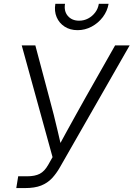

<svg xmlns="http://www.w3.org/2000/svg" viewBox="-20 -959 681 979"><path d="M63 0 72.8 -60.1H118.2Q158.2 -60.1 182.6 -72.8Q207 -85.4 225.6 -118.2L248 -157.7L90.8 -727.5H160.2L231 -461.4Q243.7 -415.5 254.2 -373.3Q264.6 -331.1 274.4 -289.8Q284.2 -248.5 293.9 -205.6H274.9Q297.9 -248.5 320.6 -289.6Q343.3 -330.6 366.7 -373Q390.1 -415.5 416 -461.4L566.9 -727.5H641.1L286.6 -107.9Q267.6 -74.2 244.9 -50Q222.2 -25.9 189.7 -12.9Q157.2 0 106.9 0ZM375.5 -805.2Q337.4 -805.2 309.6 -823.2Q281.7 -841.3 268.8 -871.6Q255.9 -901.9 262.2 -939.5H311.5Q305.2 -901.9 325.9 -877.7Q346.7 -853.5 383.3 -853.5Q408.2 -853.5 429.4 -864.7Q450.7 -876 465.3 -895.3Q480 -914.6 483.9 -939.5H533.7Q527.3 -902.3 504.2 -871.8Q481 -841.3 447.3 -823.2Q413.6 -805.2 375.5 -805.2Z"/></svg>

Font: Inter 28pt Light
Style: Italic
Weight: 300
Italic angle: -9.3988°
Designer: Rasmus Andersson
Foundry: rsms
Version: Version 4.001;git-66647c0bb